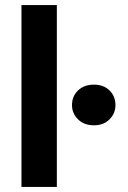

<svg xmlns="http://www.w3.org/2000/svg" viewBox="-20 -740 507 760"><path d="M65 0V-720H205V0ZM352 -244Q313 -244 289 -267.5Q265 -291 265 -324Q265 -359 289 -382Q313 -405 352 -405Q390 -405 413.5 -382Q437 -359 437 -324Q437 -291 413.5 -267.5Q390 -244 352 -244Z"/></svg>

Font: DM Sans 16pt ExtraBold
Style: Regular
Weight: 800
Version: Version 4.004;gftools[0.9.30]